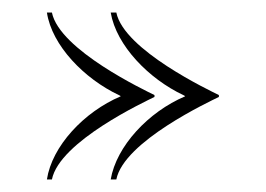

<svg xmlns="http://www.w3.org/2000/svg" viewBox="-20 -460 425 307"><path d="M227 -305V-308C213 -315 75 -380 63 -440H55C63 -387 115 -334 170 -308L172 -307L173 -306C114 -281 63 -226 55 -173H63C75 -234 213 -298 227 -305ZM330 -305V-308C316 -315 178 -380 166 -440H157C166 -387 218 -334 273 -308L275 -307L276 -306C217 -281 166 -226 157 -173H166C178 -234 316 -298 330 -305Z"/></svg>

Font: Emberly
Style: Regular
Weight: 400
Designer: Rajesh Rajput
Foundry: Rajesh Rajput
Version: Version 1.000